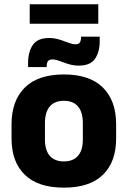

<svg xmlns="http://www.w3.org/2000/svg" viewBox="-20 -848 586 882"><path d="M116.5 -739V-828.5H431.5V-739ZM273.5 14Q154.5 14 93.8 -45.2Q33 -104.5 33 -212V-276.5Q33 -385.5 94 -445.8Q155 -506 273.5 -506Q392 -506 452.8 -445.8Q513.5 -385.5 513.5 -276.5V-212Q513.5 -104.5 453 -45.2Q392.5 14 273.5 14ZM273.5 -106.5Q316 -106.5 338.2 -132.2Q360.5 -158 360.5 -205.5V-283Q360.5 -333 338.2 -359Q316 -385 273.5 -385Q231 -385 208.8 -359Q186.5 -333 186.5 -283V-205.5Q186.5 -158 208.8 -132.2Q231 -106.5 273.5 -106.5ZM341 -546.5Q323 -546.5 306.2 -550.5Q289.5 -554.5 274.2 -560.5Q259 -566.5 245.2 -570.8Q231.5 -575 220 -575Q206 -575 200.2 -567Q194.5 -559 194.5 -542.5V-540H109V-559Q109 -609.5 130.8 -641.5Q152.5 -673.5 206.5 -673.5Q226 -673.5 243 -669Q260 -664.5 274.8 -658.8Q289.5 -653 302.8 -648.8Q316 -644.5 327.5 -644.5Q341.5 -644.5 346.8 -652.8Q352 -661 352.5 -677V-679.5H438V-659Q438 -608.5 416.2 -577.5Q394.5 -546.5 341 -546.5Z"/></svg>

Font: Anek Latin Medium
Style: Bold
Weight: 700
Version: Version 1.003